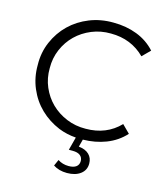

<svg xmlns="http://www.w3.org/2000/svg" viewBox="-132 -808 983 1130"><g transform="rotate(15 359.5 -243.0)"><path d="M298 197 315 159Q344 178 381 178Q411 178 427 166Q443 154 443 131Q443 110 427.5 97.5Q412 85 381 85H358L379 5Q323 1 273 -19Q206 -47 156.5 -95Q107 -143 79 -209Q51 -275 52 -350Q50 -425 78.5 -491Q107 -557 156.5 -605Q206 -653 273.5 -680Q341 -707 419 -706Q497 -706 563 -680.5Q629 -655 675 -604L628 -557Q545 -640 421 -640Q359 -641 304.5 -618.5Q250 -596 210 -557Q170 -518 147 -464.5Q124 -411 125 -350Q124 -289 147 -235.5Q170 -182 210 -143Q250 -104 304.5 -81.5Q359 -59 421 -60Q547 -60 628 -144L675 -97Q629 -46 562 -20Q497 5 422 6L410 52Q451 56 473 77.5Q495 99 495 133Q495 173 464 196.5Q433 220 382 220Q333 220 298 197Z"/></g></svg>

Font: CMG Sans
Style: Regular
Weight: 400
Designer: Julieta Ulanovsky
Foundry: Julieta Ulanovsky
Version: Version 7.200